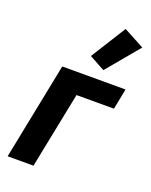

<svg xmlns="http://www.w3.org/2000/svg" viewBox="-151 -896 771 978"><g transform="rotate(20 234.5 -407.5)"><path d="M14 0 119 -525H462L440 -413H237L154 0ZM469 -755 322 -579 238 -625 357 -815Z"/></g></svg>

Font: IBM Plex Sans
Style: Bold Italic
Weight: 700
Italic angle: -11.31°
Designer: Mike Abbink, Paul van der Laan, Pieter van Rosmalen
Foundry: Bold Monday
Version: Version 3.201